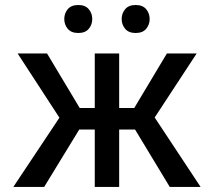

<svg xmlns="http://www.w3.org/2000/svg" viewBox="-20 -740 847 760"><path d="M652 0 514.6 -227.3H451.7V0H355.1V-227.3H293.7L154.8 0H32.7L215.2 -274.1L49.7 -528.4H166.2L295.5 -312.5H355.1V-528.4H451.7V-312.5H511.4L640.6 -528.4H758.5L592.3 -274.9L774.1 0ZM234.4 -664.8Q234.4 -687.1 248.2 -703.7Q262.1 -720.2 289.8 -720.2Q317.5 -720.2 331.3 -703.7Q345.2 -687.1 345.2 -664.8Q345.2 -642.4 331.3 -625.9Q317.5 -609.4 289.8 -609.4Q262.1 -609.4 248.2 -625.9Q234.4 -642.4 234.4 -664.8ZM461.6 -664.8Q461.6 -687.1 475.5 -703.7Q489.3 -720.2 517 -720.2Q544.7 -720.2 558.6 -703.7Q572.4 -687.1 572.4 -664.8Q572.4 -642.4 558.6 -625.9Q544.7 -609.4 517 -609.4Q489.3 -609.4 475.5 -625.9Q461.6 -642.4 461.6 -664.8Z"/></svg>

Font: Inter UI
Style: Regular
Weight: 400
Designer: Rasmus Andersson
Foundry: rsms
Version: Version 2.2